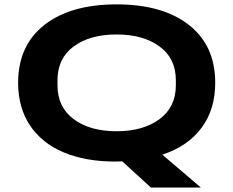

<svg xmlns="http://www.w3.org/2000/svg" viewBox="-20 -719 1056 869"><path d="M663.1 129.9 533.2 11.2Q529.3 11.2 518.6 11.7Q507.8 12.2 502 12.2Q367.2 12.2 268.3 -29.3Q169.4 -70.8 115.7 -151.4Q62 -231.9 62 -344.2Q62 -512.7 180.7 -606Q299.3 -699.2 507.8 -699.2Q716.3 -699.2 835.2 -606Q954.1 -512.7 954.1 -344.2Q954.1 -223.1 891.8 -139.9Q829.6 -56.6 714.8 -19L889.2 129.9ZM507.8 -125Q627.9 -125 701.9 -179.7Q775.9 -234.4 775.9 -333V-356Q775.9 -454.6 701.9 -508.8Q627.9 -563 507.8 -563Q386.7 -563 313.5 -508.8Q240.2 -454.6 240.2 -356V-333Q240.2 -234.4 313.5 -179.7Q386.7 -125 507.8 -125Z"/></svg>

Font: Archivo Expanded
Style: Bold
Weight: 700
Width: 7
Designer: Hector Gatti
Foundry: Omnibus-Type
Version: Version 2.001